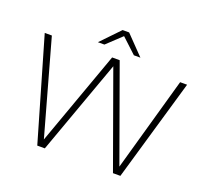

<svg xmlns="http://www.w3.org/2000/svg" viewBox="-145 -1046 1298 1218"><g transform="rotate(20 504.5 -437.0)"><path d="M224 0 24 -688H72L250 -51L479 -688H530L759 -53L938 -688H985L785 0H735L505 -638L275 0ZM482 -874 361 -748H405L504 -841L604 -748H648L526 -874Z"/></g></svg>

Font: Roundo Light
Style: Regular
Weight: 300
Designer: Namrata Goyal (Gurmukhi), Shiva Nallaperumal (Latin)
Foundry: Indian Type Foundry
Version: Version 1.000;PS 1.0;hotconv 1.0.88;makeotf.lib2.5.647800